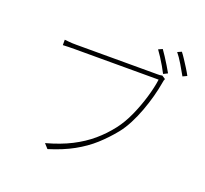

<svg xmlns="http://www.w3.org/2000/svg" viewBox="-143 -1016 1285 1201"><g transform="rotate(20 500.0 -415.0)"><path d="M752 -820Q763 -805 778.5 -781Q794 -757 809 -732.5Q824 -708 835 -688L807 -674Q797 -694 782.5 -719Q768 -744 752.5 -768Q737 -792 725 -808ZM870 -845Q882 -830 897 -807Q912 -784 927.5 -759.5Q943 -735 954 -714L926 -701Q909 -732 886 -770.5Q863 -809 843 -833ZM829 -648Q826 -641 824.5 -636Q823 -631 821 -617Q814 -575 800.5 -525Q787 -475 768 -423.5Q749 -372 725 -325.5Q701 -279 673 -244Q627 -187 574 -139Q521 -91 451.5 -52.5Q382 -14 288 15L261 -15Q356 -41 426.5 -77Q497 -113 551.5 -159.5Q606 -206 649 -262Q687 -311 716.5 -377Q746 -443 766 -510.5Q786 -578 793 -631Q779 -631 736 -631Q693 -631 633.5 -631Q574 -631 509 -631Q444 -631 385.5 -631Q327 -631 286.5 -631Q246 -631 236 -631Q211 -631 193 -630.5Q175 -630 156 -629V-665Q169 -664 181 -662.5Q193 -661 207 -660.5Q221 -660 237 -660Q245 -660 276.5 -660Q308 -660 354.5 -660Q401 -660 455 -660Q509 -660 562.5 -660Q616 -660 662 -660Q708 -660 739 -660Q770 -660 777 -660Q785 -660 791.5 -660.5Q798 -661 806 -663Z"/></g></svg>

Font: Noto Sans TC
Style: Regular
Weight: 100
Designer: Ryoko NISHIZUKA 西塚涼子 (kana, bopomofo & ideographs); Paul D. Hunt (Latin, Greek & Cyrillic); Sandoll Communications 산돌커뮤니
Foundry: Adobe
Version: Version 2.004;hotconv 1.0.118;makeotfexe 2.5.65603